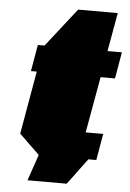

<svg xmlns="http://www.w3.org/2000/svg" viewBox="-57 -750 620 917"><g transform="rotate(5 253.0 -291.5)"><path d="M110 125 153 0 56 -94 109 -396H81L103 -523H135L280 -708H470L437 -523H506L484 -396H415L367 -127H451L429 0H391L298 125Z"/></g></svg>

Font: Tomorrow Black
Style: Italic
Weight: 900
Italic angle: -10°
Designer: Tony de Marco, Monica Rizzolli
Foundry: Just in Type
Version: Version 2.002